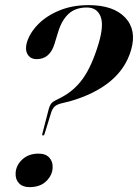

<svg xmlns="http://www.w3.org/2000/svg" viewBox="-20 -740 552 768"><path d="M175 -304Q178 -316 183.5 -324Q189 -332 202 -338.5L222.5 -349Q276 -376 311.8 -426Q347.5 -476 374.5 -566Q396.5 -639.5 382 -674.8Q367.5 -710 327.5 -710Q281.5 -710 254.2 -684.5Q227 -659 213 -613.5L198 -564.5Q179.5 -503.5 127 -503.5Q102 -503.5 90.8 -522Q79.5 -540.5 87 -568.5Q98.5 -608 132.2 -642.5Q166 -677 217.8 -698.2Q269.5 -719.5 334.5 -719.5Q433.5 -719.5 480.5 -670Q527.5 -620.5 504.5 -540.5Q483 -466 421 -414.8Q359 -363.5 260 -335L225 -326.5Q206.5 -321.5 198.2 -313.5Q190 -305.5 185 -291L158.5 -205Q156.5 -198 152 -198Q147.5 -198 149.5 -205.5ZM98 8.5Q70.5 8.5 55.8 -7.2Q41 -23 42.5 -47.5Q44 -79 69.2 -102.2Q94.5 -125.5 134 -125.5Q163 -125.5 177.5 -109.2Q192 -93 190.5 -69Q189.5 -39.5 165.2 -15.5Q141 8.5 98 8.5Z"/></svg>

Font: Fraunces 144pt S000 SemiBold
Style: Italic
Weight: 600
Italic angle: -16°
Version: Version 1.000; ttfautohint (v1.8.3)